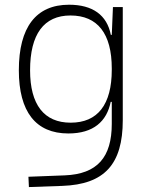

<svg xmlns="http://www.w3.org/2000/svg" viewBox="-20 -547 626 801"><path d="M100.6 233.4 240.2 228.5C415.5 222.2 492.2 138.7 492.2 -45.9V-517.6H451.2L446.3 -401.4H442.4C426.3 -484.4 366.2 -527.3 268.1 -527.3C130.4 -527.3 58.6 -433.6 58.6 -253.9C58.6 -80.6 129.4 9.8 265.1 9.8C370.1 9.8 425.3 -40.5 441.9 -122.1H446.3V-30.3C446.3 108.9 386.2 179.2 250 184.6L98.6 190.4ZM446.3 -261.2V-255.9C446.3 -110.8 387.7 -35.2 274.9 -35.2C163.6 -35.2 105.5 -110.4 105.5 -253.9C105.5 -404.3 163.1 -482.4 273.9 -482.4C387.2 -482.4 446.3 -406.7 446.3 -261.2Z"/></svg>

Font: Cascadia Mono PL ExtraLight
Style: Regular
Weight: 200
Monospace: yes
Designer: Aaron Bell
Foundry: Saja Typeworks
Version: Version 2404.023